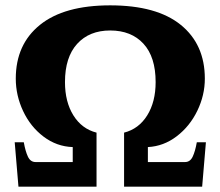

<svg xmlns="http://www.w3.org/2000/svg" viewBox="-20 -698 824 718"><path d="M35 -166H69Q75 -132 84.5 -112Q94 -92 113 -92H252V-148Q192 -150 143 -187Q94 -224 66.5 -282.5Q39 -341 39 -404Q39 -532 129.5 -605Q220 -678 392 -678Q566 -678 656 -605Q746 -532 746 -404Q746 -342 718 -284Q690 -226 641 -188.5Q592 -151 533 -148V-92H672Q691 -92 700.5 -112Q710 -132 716 -166H750L736 0H444V-202Q499 -216 530.5 -266.5Q562 -317 562 -391Q562 -485 516.5 -534.5Q471 -584 392 -584Q314 -584 268.5 -534Q223 -484 223 -391Q223 -317 254.5 -266.5Q286 -216 341 -202V0H49Z"/></svg>

Font: Taviraj
Style: Bold
Weight: 700
Designer: Katatrad Team
Foundry: CadsonDemak
Version: Version 1.001